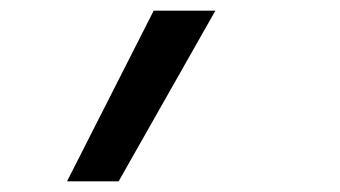

<svg xmlns="http://www.w3.org/2000/svg" viewBox="-20 -166 640 361"><path d="M106 175 269 -146H385L203 175Z"/></svg>

Font: Iosevka Slab MdExObl
Style: Regular
Weight: 500
Width: 7
Italic angle: -9°
Monospace: yes
Designer: Belleve Invis
Foundry: Belleve Invis
Version: Version 11.1.1; ttfautohint (v1.8.3)